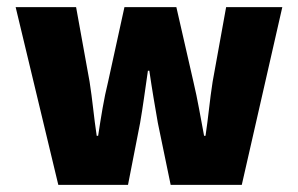

<svg xmlns="http://www.w3.org/2000/svg" viewBox="-20 -520 838 540"><path d="M144 0H340L374 -174C382 -220 388 -266 396 -321H400C408 -266 416 -220 424 -174L460 0H660L774 -500H616L578 -290C570 -240 566 -190 558 -138H554C544 -190 536 -240 524 -290L476 -500H330L284 -290C272 -242 264 -190 256 -138H252C244 -190 240 -240 232 -290L194 -500H24Z"/></svg>

Font: Giro Sans Black
Style: Regular
Weight: 900
Designer: Paul D. Hunt
Foundry: Adobe Systems Incorporated
Version: Version 1.000;PS 1.0;hotconv 1.0.88;makeotf.lib2.5.647800